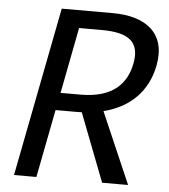

<svg xmlns="http://www.w3.org/2000/svg" viewBox="-52 -777 725 825"><g transform="rotate(5 310.0 -365.0)"><path d="M135.5 0 192.5 -293.5H282L305.5 -294L419 0H531L398 -307C513.5 -336 586.5 -411.5 608 -521.5C635 -660.5 547.5 -730 401 -730H181L39 0ZM293.5 -369H207.5L262.5 -653.5H360.5C474.5 -653.5 527 -618 508.5 -522C491 -431 429.5 -369 293.5 -369Z"/></g></svg>

Font: Monaspace Neon
Style: Italic
Weight: 400
Italic angle: -11°
Designer: Riley Cran & the Lettermatic Team
Foundry: Lettermatic
Version: Version 1.200 (Monaspace Neon)